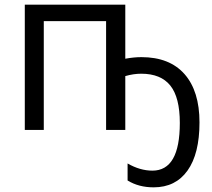

<svg xmlns="http://www.w3.org/2000/svg" viewBox="-20 -555 905 820"><path d="M636.2 245.1Q572.3 245.1 524.9 215.8V143.1Q578.1 173.8 630.9 173.8Q748 173.8 748 -29.8Q748 -138.7 707.5 -189.5Q667 -240.2 583 -240.2Q550.3 -240.2 515.1 -230V0H433.1V-464.8H167V0H85.9V-535.2H515.1V-304.2Q551.8 -311 584 -311Q704.1 -311 768.1 -238.5Q832 -166 832 -32.2Q832 101.6 781 173.3Q730 245.1 636.2 245.1Z"/></svg>

Font: OpenSans
Style: Regular
Weight: 400
Foundry: Ascender Corporation
Version: Version 1.10